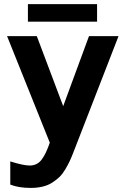

<svg xmlns="http://www.w3.org/2000/svg" viewBox="-20 -691 594 930"><path d="M221.2 0 14.2 -516.1H158.2L286.1 -176.8L411.1 -516.1H554.2L334 50.8Q324.7 74.7 316.4 92Q308.1 109.4 295.4 130.6Q282.7 151.9 267.8 166.3Q252.9 180.7 232.9 193.6Q212.9 206.5 186.5 212.9Q160.2 219.2 128.9 219.2Q69.8 219.2 29.8 203.1V90.8Q93.3 110.8 124 110.8Q142.1 110.8 156.7 103.5Q171.4 96.2 181.9 81.8Q192.4 67.4 199.2 53.7Q206.1 40 213.9 20ZM115.2 -585.9V-670.9H450.2V-585.9Z"/></svg>

Font: LT Superior
Style: Bold
Weight: 400
Designer: Daniel Lyons
Foundry: LyonsType
Version: Version 1.000